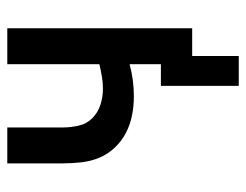

<svg xmlns="http://www.w3.org/2000/svg" viewBox="-96 -464 691 540"><g transform="rotate(-90 250.0 -194.5)"><path d="M278 131V-88H339V-176Q317 -170 294 -167Q271 -164 248 -164Q222 -164 196 -169Q170 -174 146.5 -186Q123 -198 104.5 -217.5Q86 -237 76 -261Q66 -285 63 -311.5Q60 -338 60 -364V-520H161V-364Q161 -342 166 -319.5Q171 -297 187 -281Q203 -265 225 -258Q247 -251 270 -251Q287 -251 304.5 -254Q322 -257 339 -261V-520H440V0H362V131Z"/></g></svg>

Font: Zed Sans Semibold
Style: Regular
Weight: 600
Designer: Belleve Invis
Foundry: Belleve Invis
Version: Version 1.0.0; ttfautohint (v1.8.4)